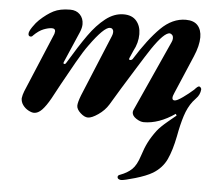

<svg xmlns="http://www.w3.org/2000/svg" viewBox="-51 -490 932 812"><g transform="rotate(5 415.5 -83.5)"><path d="M778 -106 764 -90Q744 -64 732 -26.5Q720 11 711 61Q699 122 681 160.5Q663 199 624 223Q597 239 550.5 252.5Q504 266 492 266Q486 266 481 263Q476 260 476 254Q476 247 486 244Q516 233 535 215Q554 197 567 156Q577 124 589.5 99Q602 74 623 46Q637 28 667 3Q697 -22 702 -26L698 -33Q630 14 566 14Q551 14 533.5 2.5Q516 -9 516 -24Q516 -27 518 -33L654 -334Q658 -342 658 -351Q658 -359 653.5 -364Q649 -369 643 -370Q619 -370 570 -298Q550 -268 513.5 -209Q477 -150 459 -121L415 -48Q399 -22 372 -3.5Q345 15 329 15Q314 15 297 -0.5Q280 -16 280 -31Q280 -45 292 -76L400 -337Q404 -346 404 -355Q404 -362 400 -366.5Q396 -371 389 -371Q364 -371 305 -289Q285 -262 257.5 -213.5Q230 -165 203 -116L169 -53Q150 -19 133.5 -2Q117 15 100 15Q90 15 76 7.5Q62 0 52.5 -13Q43 -26 43 -42Q45 -57 51 -72L157 -325Q159 -333 159 -336Q159 -348 145 -348Q130 -348 109.5 -340Q89 -332 67 -310Q64 -305 57 -305Q54 -305 51 -307.5Q48 -310 48 -315Q47 -325 61 -345.5Q75 -366 87 -377Q117 -405 144.5 -419Q172 -433 215 -433Q241 -433 256.5 -417Q272 -401 272 -376Q272 -361 264 -342L207 -210L206 -206Q206 -202 210 -202Q215 -202 218 -208Q263 -283 296 -329.5Q329 -376 365.5 -404.5Q402 -433 442 -433Q478 -433 496.5 -411Q515 -389 515 -355Q515 -318 496 -283L482 -251L481 -247Q481 -243 486 -243Q492 -243 496 -248Q551 -336 600 -384.5Q649 -433 706 -433Q740 -433 756.5 -414.5Q773 -396 773 -364Q773 -329 753 -282L684 -120Q678 -107 678 -99Q678 -89 688 -89Q698 -89 722.5 -106.5Q747 -124 767 -142Q780 -157 786 -157Q789 -157 792.5 -153.5Q796 -150 796 -145Q794 -122 778 -106Z"/></g></svg>

Font: EB Garamond
Style: Bold Italic
Weight: 700
Italic angle: -17.2°
Designer: Georg Duffner and Octavio Pardo
Foundry: Georg Duffner
Version: Version 1.000